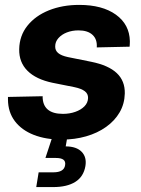

<svg xmlns="http://www.w3.org/2000/svg" viewBox="-20 -552 569 776"><path d="M229.5 12.2Q165.5 12.2 116.7 -6.8Q67.9 -25.9 40.3 -62Q12.7 -98.1 12.2 -149.4Q12.2 -151.9 12.2 -154.5Q12.2 -157.2 12.2 -160.2L152.3 -163.1Q151.9 -127.9 172.4 -109.9Q192.9 -91.8 234.4 -91.8Q261.2 -91.8 284.2 -99.9Q307.1 -107.9 321.3 -122.3Q335.4 -136.7 335.9 -155.8Q336.4 -172.9 322.8 -183.3Q309.1 -193.8 281.2 -199.7L192.9 -217.3Q125.5 -231.4 91.1 -265.9Q56.6 -300.3 57.6 -353Q58.6 -407.7 90.8 -448Q123 -488.3 177.7 -510.3Q232.4 -532.2 300.3 -532.2Q393.6 -532.2 448.5 -492.7Q503.4 -453.1 504.9 -385.7Q504.9 -380.4 504.6 -374.8Q504.4 -369.1 503.9 -363.3L371.1 -360.4Q373.5 -393.1 354 -411.1Q334.5 -429.2 297.4 -429.2Q271.5 -429.2 250.2 -420.9Q229 -412.6 216.1 -397.9Q203.1 -383.3 203.1 -364.7Q202.6 -348.1 215.1 -337.6Q227.5 -327.1 254.4 -321.3L349.1 -302.2Q418.5 -288.1 451.9 -256.6Q485.4 -225.1 484.4 -174.3Q483.4 -132.3 463.6 -98.1Q443.8 -64 408.9 -39.1Q374 -14.2 328.1 -1Q282.2 12.2 229.5 12.2ZM126.5 204.1 136.2 144.5H195.3Q217.3 144.5 229.2 137.2Q241.2 129.9 243.2 115.2Q245.6 100.6 236.3 93.5Q227.1 86.4 205.1 86.4H163.6L199.2 -21.5H256.3L252.4 0L245.6 39.6Q289.6 40 310.3 61.8Q331.1 83.5 325.2 119.1Q317.9 162.1 284.4 183.1Q251 204.1 194.8 204.1Z"/></svg>

Font: Inter 28pt
Style: Bold Italic
Weight: 700
Italic angle: -9.3988°
Designer: Rasmus Andersson
Foundry: rsms
Version: Version 4.001;git-66647c0bb